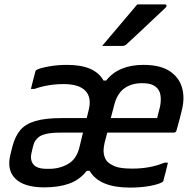

<svg xmlns="http://www.w3.org/2000/svg" viewBox="-20 -839 890 870"><path d="M284 -545Q348 -545 389 -527Q430 -509 449 -474H461Q517 -545 630 -545Q705 -545 747.5 -517.5Q790 -490 804 -444.5Q818 -399 805 -344Q799 -319 793.5 -297.5Q788 -276 780 -249Q778 -238 767 -238H466L454 -192Q447 -161 450.5 -141.5Q454 -122 465 -108Q477 -95 501.5 -85Q526 -75 580 -75Q661 -75 725 -102H741Q737 -83 731.5 -62.5Q726 -42 721 -23Q721 -17 714 -13Q696 -3 656.5 4Q617 11 569 11Q430 11 386 -65H373Q341 -24 293.5 -7Q246 10 181 10Q89 10 49 -30Q9 -70 28 -142L37 -178Q49 -222 72 -249.5Q95 -277 140 -290.5Q185 -304 261 -304H373L382 -341Q396 -397 367 -427.5Q338 -458 268 -458Q198 -458 136 -436H120Q125 -456 130 -475.5Q135 -495 140 -514Q142 -521 145 -522Q162 -531 201.5 -538Q241 -545 284 -545ZM623 -462Q575 -462 542.5 -438Q510 -414 497 -361L482 -304H692Q695 -317 698.5 -330Q702 -343 705 -355Q710 -380 708 -400.5Q706 -421 698 -432Q690 -445 673 -453.5Q656 -462 623 -462ZM203 -74Q250 -74 288.5 -96Q327 -118 340 -172L356 -238H253Q214 -238 190.5 -232.5Q167 -227 157 -219Q147 -211 140.5 -202Q134 -193 129 -173L123 -147Q115 -115 131 -94.5Q147 -74 192 -74ZM602 -819H727Q734 -819 734.5 -813.5Q735 -808 729 -803Q698 -774 671 -748.5Q644 -723 616.5 -697Q589 -671 554 -639Q546 -631 535 -631H443Q482 -677 522 -724.5Q562 -772 602 -819Z"/></svg>

Font: Recursive Sn Lnr St Med
Style: Italic
Weight: 500
Italic angle: -15°
Version: Version 1.079;hotconv 1.0.112;makeotfexe 2.5.65598; ttfautoh